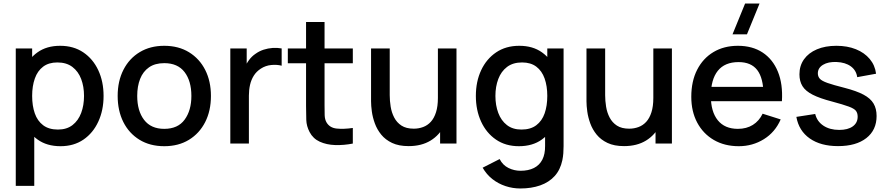

<svg xmlns="http://www.w3.org/2000/svg" viewBox="-20 -815 5037 1090"><path d="M323.5 15Q246 15 193.5 -22.8Q141 -60.5 114 -125Q87 -189.5 87 -270.5Q87 -351.5 113.8 -416Q140.5 -480.5 192.8 -517.8Q245 -555 321.5 -555Q397.5 -555 452.8 -517.8Q508 -480.5 538 -416.2Q568 -352 568 -270.5Q568 -189.5 538.2 -124.8Q508.5 -60 453.8 -22.5Q399 15 323.5 15ZM69.5 240V-540H162.5V-151.5H174.5V240ZM309 -79.5Q359 -79.5 391.8 -105Q424.5 -130.5 440.8 -173.8Q457 -217 457 -270.5Q457 -323.5 440.8 -366.5Q424.5 -409.5 391 -435Q357.5 -460.5 305.5 -460.5Q256.5 -460.5 224.8 -436.5Q193 -412.5 177.8 -369.5Q162.5 -326.5 162.5 -270.5Q162.5 -214.5 177.5 -171.5Q192.5 -128.5 225 -104Q257.5 -79.5 309 -79.5Z M912.5 15Q831.5 15 772 -21.5Q712.5 -58 680.2 -122.2Q648 -186.5 648 -270.5Q648 -355 681 -419.2Q714 -483.5 773.5 -519.2Q833 -555 912.5 -555Q993.5 -555 1053 -518.5Q1112.5 -482 1145 -418Q1177.5 -354 1177.5 -270.5Q1177.5 -186 1144.8 -121.8Q1112 -57.5 1052.5 -21.2Q993 15 912.5 15ZM912.5 -83.5Q990 -83.5 1028.2 -135.8Q1066.5 -188 1066.5 -270.5Q1066.5 -355 1027.8 -405.8Q989 -456.5 912.5 -456.5Q860 -456.5 826 -432.8Q792 -409 775.5 -367.2Q759 -325.5 759 -270.5Q759 -185.5 798 -134.5Q837 -83.5 912.5 -83.5Z M1287.5 0V-540H1380.5V-409L1367.5 -426Q1377.5 -452 1393.5 -473.8Q1409.5 -495.5 1430.5 -509.5Q1451 -524.5 1476.2 -532.8Q1501.5 -541 1528 -542.8Q1554.5 -544.5 1579 -540V-442Q1552.5 -449 1520.2 -446Q1488 -443 1461 -425.5Q1435.5 -409 1420.8 -385.5Q1406 -362 1399.5 -333.2Q1393 -304.5 1393 -272.5V0Z M1983 0Q1932 10 1883 8.5Q1834 7 1795.5 -10.5Q1757 -28 1737.5 -65.5Q1720 -99 1718.8 -133.8Q1717.5 -168.5 1717.5 -212.5V-690H1822.5V-217.5Q1822.5 -185 1823.2 -161Q1824 -137 1833.5 -120.5Q1851.5 -89.5 1890.8 -85.2Q1930 -81 1983 -88.5ZM1614 -456V-540H1983V-456Z M2300 14.5Q2244 14.5 2206 -3.5Q2168 -21.5 2144.2 -50.8Q2120.5 -80 2108 -114.5Q2095.5 -149 2091 -182Q2086.5 -215 2086.5 -240V-540H2192.5V-274.5Q2192.5 -243 2197.8 -209.8Q2203 -176.5 2217.8 -148Q2232.5 -119.5 2259.2 -102Q2286 -84.5 2329 -84.5Q2357 -84.5 2382 -93.8Q2407 -103 2425.8 -123.5Q2444.5 -144 2455.2 -177.5Q2466 -211 2466 -259L2531 -234.5Q2531 -161 2503.5 -104.8Q2476 -48.5 2424.5 -17Q2373 14.5 2300 14.5ZM2478.5 0V-156H2466V-540H2571.5V0Z M2934 255Q2890.5 255 2849.8 241.5Q2809 228 2775.5 201.8Q2742 175.5 2720 137L2816.5 88Q2834 122.5 2866.5 138.5Q2899 154.5 2935 154.5Q2979.5 154.5 3011 138.8Q3042.5 123 3058.8 91.5Q3075 60 3074.5 13.5V-137.5H3087V-540H3179.5V14.5Q3179.5 36 3178 55.5Q3176.5 75 3172.5 94.5Q3161 149 3128.8 184.5Q3096.5 220 3046.8 237.5Q2997 255 2934 255ZM2926 15Q2850.5 15 2795.8 -22.5Q2741 -60 2711.2 -124.8Q2681.5 -189.5 2681.5 -270.5Q2681.5 -352 2711.5 -416.2Q2741.5 -480.5 2796.8 -517.8Q2852 -555 2928 -555Q3004.5 -555 3056.8 -517.8Q3109 -480.5 3135.8 -416Q3162.5 -351.5 3162.5 -270.5Q3162.5 -189.5 3135.5 -125Q3108.5 -60.5 3056 -22.8Q3003.5 15 2926 15ZM2940.5 -79.5Q2992 -79.5 3024.5 -104Q3057 -128.5 3072 -171.5Q3087 -214.5 3087 -270.5Q3087 -326.5 3071.8 -369.5Q3056.5 -412.5 3024.8 -436.5Q2993 -460.5 2944 -460.5Q2892 -460.5 2858.5 -435Q2825 -409.5 2808.8 -366.5Q2792.5 -323.5 2792.5 -270.5Q2792.5 -217 2808.8 -173.8Q2825 -130.5 2857.8 -105Q2890.5 -79.5 2940.5 -79.5Z M3523 14.5Q3467 14.5 3429 -3.5Q3391 -21.5 3367.2 -50.8Q3343.5 -80 3331 -114.5Q3318.5 -149 3314 -182Q3309.5 -215 3309.5 -240V-540H3415.5V-274.5Q3415.5 -243 3420.8 -209.8Q3426 -176.5 3440.8 -148Q3455.5 -119.5 3482.2 -102Q3509 -84.5 3552 -84.5Q3580 -84.5 3605 -93.8Q3630 -103 3648.8 -123.5Q3667.5 -144 3678.2 -177.5Q3689 -211 3689 -259L3754 -234.5Q3754 -161 3726.5 -104.8Q3699 -48.5 3647.5 -17Q3596 14.5 3523 14.5ZM3701.5 0V-156H3689V-540H3794.5V0Z M4220.5 -620H4138.5L4210 -795H4292ZM4174 15Q4093.5 15 4032.8 -20.2Q3972 -55.5 3938.2 -118.8Q3904.5 -182 3904.5 -265.5Q3904.5 -354 3937.8 -419Q3971 -484 4030.5 -519.5Q4090 -555 4169 -555Q4251.5 -555 4309.5 -516.8Q4367.5 -478.5 4396.2 -408Q4425 -337.5 4419 -240.5H4314.5V-278.5Q4313.5 -372.5 4278.8 -417.5Q4244 -462.5 4173 -462.5Q4094.5 -462.5 4055 -413Q4015.5 -363.5 4015.5 -270Q4015.5 -181 4055 -132.2Q4094.5 -83.5 4169 -83.5Q4218 -83.5 4253.8 -105.8Q4289.5 -128 4309.5 -169.5L4412 -137Q4380.5 -64.5 4316.5 -24.8Q4252.5 15 4174 15ZM3981.5 -240.5V-322H4367V-240.5Z M4737.5 14.5Q4639 14.5 4577 -29Q4515 -72.5 4501 -151.5L4608 -168Q4618 -126 4654.2 -101.8Q4690.5 -77.5 4744.5 -77.5Q4793.5 -77.5 4821.2 -97.5Q4849 -117.5 4849 -152.5Q4849 -173 4839.2 -185.8Q4829.5 -198.5 4798.5 -210Q4767.5 -221.5 4704 -238.5Q4634.5 -256.5 4593.8 -277.2Q4553 -298 4535.8 -325.8Q4518.5 -353.5 4518.5 -393Q4518.5 -442 4544.5 -478.5Q4570.5 -515 4617.8 -535Q4665 -555 4728.5 -555Q4790.5 -555 4839 -535.5Q4887.5 -516 4917.5 -480.2Q4947.5 -444.5 4953.5 -396.5L4846.5 -377Q4841 -416 4810 -438.5Q4779 -461 4729.5 -463Q4682 -465 4652.5 -447.2Q4623 -429.5 4623 -398.5Q4623 -380.5 4634.2 -368Q4645.5 -355.5 4678 -344Q4710.5 -332.5 4774 -316.5Q4842 -299 4882 -277.8Q4922 -256.5 4939.2 -227.2Q4956.5 -198 4956.5 -156.5Q4956.5 -76.5 4898.2 -31Q4840 14.5 4737.5 14.5Z"/></svg>

Font: Manrope ExtraLight SemiBold
Style: Regular
Weight: 600
Version: Version 4.504